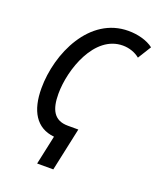

<svg xmlns="http://www.w3.org/2000/svg" viewBox="-135 -809 741 893"><g transform="rotate(20 235.0 -362.5)"><path d="M188 -144 157 0H237L283 -214H231C161 -214 139 -263 139 -339C139 -460 205 -652 345 -652C375 -652 406 -642 429 -623L470 -689C439 -713 392 -725 346 -725C155 -725 56 -510 56 -336C56 -226 97 -153 188 -144Z"/></g></svg>

Font: Noto Sans ExtraCondensed
Style: Italic
Weight: 400
Width: 2
Italic angle: -12°
Designer: Monotype Design Team
Foundry: Monotype Imaging Inc.
Version: Version 2.013